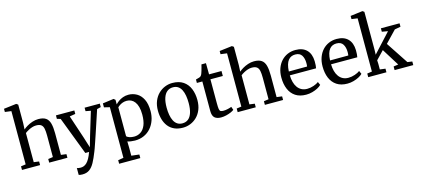

<svg xmlns="http://www.w3.org/2000/svg" viewBox="-76 -1489 5277 2409"><g transform="rotate(-15 2563.0 -284.0)"><path d="M103 -55.5V-747.5L21 -758V-799.5L181.5 -819H185L207 -804V-566.5L203 -482Q221 -499 252.8 -518Q284.5 -537 323.5 -550.2Q362.5 -563.5 402 -563.5Q465 -563.5 499.5 -539.5Q534 -515.5 547.5 -465Q561 -414.5 561 -336V-56L630.5 -47V0H394V-47L456.5 -56V-336Q456.5 -389.5 449.5 -424.5Q442.5 -459.5 420.8 -476.5Q399 -493.5 355 -493.5Q329 -493.5 302.2 -484.8Q275.5 -476 251 -462.5Q226.5 -449 208 -434.5V-56L275.5 -47V0H40.5V-47Z M760 251Q745 251 731.8 249Q718.5 247 711.5 243.5V154.5Q718 158.5 732 160.8Q746 163 760.5 163Q781.5 163 801.2 155.5Q821 148 839.8 130Q858.5 112 876.5 80.2Q894.5 48.5 912 0H863L675 -492.5L629 -506V-551H868V-506L793 -493.5L892.5 -194.5L936.5 -54.5L977 -195L1067.5 -493.5L1001.5 -506V-551H1199V-506L1148.5 -493.5Q1118.5 -402.5 1093.5 -327.2Q1068.5 -252 1048.8 -192.8Q1029 -133.5 1014.2 -90.8Q999.5 -48 990 -21.2Q980.5 5.5 976 15Q946 92 917.5 144.8Q889 197.5 852.2 224.2Q815.5 251 760 251Z M1238 240.5V194L1309 182.5V-475L1237 -492.5V-544L1378 -563H1381.5L1401.5 -546V-487Q1417.5 -504.5 1442.2 -522.8Q1467 -541 1500.2 -553.5Q1533.5 -566 1573.5 -566Q1630.5 -566 1680 -538Q1729.5 -510 1759.8 -450.2Q1790 -390.5 1790 -295.5Q1790 -232 1770.2 -176.5Q1750.5 -121 1713.8 -78.8Q1677 -36.5 1624.5 -12.8Q1572 11 1506.5 11Q1481.5 11 1454 7Q1426.5 3 1409.5 -3.5L1411.5 80V182.5L1513 194V240.5ZM1509.5 -39.5Q1557 -39.5 1595.2 -64.8Q1633.5 -90 1655.8 -143.2Q1678 -196.5 1678 -281Q1678 -338.5 1666.8 -379.8Q1655.5 -421 1635.5 -447.2Q1615.5 -473.5 1589.5 -485.8Q1563.5 -498 1533.5 -498Q1505.5 -498 1481.8 -489.8Q1458 -481.5 1440 -469.2Q1422 -457 1411.5 -446V-70.5Q1419.5 -59.5 1446.5 -49.5Q1473.5 -39.5 1509.5 -39.5Z M1880 -276.5Q1880 -346.5 1902 -400.5Q1924 -454.5 1961.5 -491.2Q1999 -528 2045.8 -547Q2092.5 -566 2142.5 -566Q2229.5 -566 2285 -528Q2340.5 -490 2367 -424.8Q2393.5 -359.5 2393.5 -278.5Q2393.5 -208 2371.8 -154Q2350 -100 2312.5 -63.2Q2275 -26.5 2228 -7.8Q2181 11 2131 11Q2066 11 2018.5 -10.8Q1971 -32.5 1940.5 -71.8Q1910 -111 1895 -163.2Q1880 -215.5 1880 -276.5ZM2137.5 -43.5Q2182.5 -43.5 2213.8 -68.5Q2245 -93.5 2261.5 -144Q2278 -194.5 2278 -270Q2278 -321.5 2270.5 -365.5Q2263 -409.5 2246.5 -442.2Q2230 -475 2203.2 -493.2Q2176.5 -511.5 2137.5 -511.5Q2093 -511.5 2061.2 -486.5Q2029.5 -461.5 2012.5 -411.2Q1995.5 -361 1995.5 -284.5Q1995.5 -233 2003.5 -189Q2011.5 -145 2028.2 -112.2Q2045 -79.5 2072.2 -61.5Q2099.5 -43.5 2137.5 -43.5Z M2625 10.5Q2572 10.5 2542.8 -14.5Q2513.5 -39.5 2513.5 -104V-486.5H2442.5V-531Q2452 -534 2464 -537Q2476 -540 2486.5 -543.2Q2497 -546.5 2502 -550Q2508 -554.5 2512.2 -559.5Q2516.5 -564.5 2520 -571.2Q2523.5 -578 2527 -587.5Q2532 -599.5 2538 -620.8Q2544 -642 2549.8 -663.2Q2555.5 -684.5 2558 -696.5H2616.5L2618 -551H2779.5V-486.5H2618.5V-175.5Q2618.5 -123.5 2622.5 -99.8Q2626.5 -76 2639 -69.5Q2651.5 -63 2675.5 -63Q2703 -63 2734.5 -70.5Q2766 -78 2781.5 -85L2796.5 -42Q2781.5 -30 2754 -18Q2726.5 -6 2692.8 2.2Q2659 10.5 2625 10.5Z M2904.5 -55.5V-747.5L2822.5 -758V-799.5L2983 -819H2986.5L3008.5 -804V-566.5L3004.5 -482Q3022.5 -499 3054.2 -518Q3086 -537 3125 -550.2Q3164 -563.5 3203.5 -563.5Q3266.5 -563.5 3301 -539.5Q3335.5 -515.5 3349 -465Q3362.5 -414.5 3362.5 -336V-56L3432 -47V0H3195.5V-47L3258 -56V-336Q3258 -389.5 3251 -424.5Q3244 -459.5 3222.2 -476.5Q3200.5 -493.5 3156.5 -493.5Q3130.5 -493.5 3103.8 -484.8Q3077 -476 3052.5 -462.5Q3028 -449 3009.5 -434.5V-56L3077 -47V0H2842V-47Z M3731 11Q3648 11 3593 -25.5Q3538 -62 3510.8 -127Q3483.5 -192 3483.5 -276.5Q3483.5 -342.5 3503 -395.8Q3522.5 -449 3557.2 -487Q3592 -525 3639.2 -545.5Q3686.5 -566 3742.5 -566Q3835.5 -566 3887 -514.8Q3938.5 -463.5 3941 -367.5Q3941 -337.5 3939.8 -315.2Q3938.5 -293 3934.5 -276.5H3593.5Q3594.5 -228.5 3605.5 -188.2Q3616.5 -148 3637.5 -118.5Q3658.5 -89 3689.8 -72.8Q3721 -56.5 3762 -56.5Q3804 -56.5 3846.5 -71.2Q3889 -86 3912 -104.5L3930.5 -62.5Q3913 -44 3881.5 -27.2Q3850 -10.5 3811 0.2Q3772 11 3731 11ZM3594 -326.5 3831.5 -327.5Q3833 -336.5 3833.8 -349Q3834.5 -361.5 3834.5 -371Q3834.5 -433 3809.5 -472.5Q3784.5 -512 3725.5 -512Q3698 -512 3675.2 -502.2Q3652.5 -492.5 3635 -470.8Q3617.5 -449 3607 -413.5Q3596.5 -378 3594 -326.5Z M4266.5 11Q4183.5 11 4128.5 -25.5Q4073.5 -62 4046.2 -127Q4019 -192 4019 -276.5Q4019 -342.5 4038.5 -395.8Q4058 -449 4092.8 -487Q4127.5 -525 4174.8 -545.5Q4222 -566 4278 -566Q4371 -566 4422.5 -514.8Q4474 -463.5 4476.5 -367.5Q4476.5 -337.5 4475.2 -315.2Q4474 -293 4470 -276.5H4129Q4130 -228.5 4141 -188.2Q4152 -148 4173 -118.5Q4194 -89 4225.2 -72.8Q4256.5 -56.5 4297.5 -56.5Q4339.5 -56.5 4382 -71.2Q4424.5 -86 4447.5 -104.5L4466 -62.5Q4448.5 -44 4417 -27.2Q4385.5 -10.5 4346.5 0.2Q4307.5 11 4266.5 11ZM4129.5 -326.5 4367 -327.5Q4368.5 -336.5 4369.2 -349Q4370 -361.5 4370 -371Q4370 -433 4345 -472.5Q4320 -512 4261 -512Q4233.5 -512 4210.8 -502.2Q4188 -492.5 4170.5 -470.8Q4153 -449 4142.5 -413.5Q4132 -378 4129.5 -326.5Z M4538 0V-47L4600.5 -56V-747.5L4523.5 -758V-799.5L4679.5 -819H4682.5L4703.5 -804V-309.5L4701.5 -248L4927 -493L4850 -506.5V-551H5092.5V-506.5L5015.5 -492.5L4872 -342.5L5061.5 -55.5L5123 -47V0H4880.5V-47L4942.5 -56L4802.5 -280.5L4701 -175L4703.5 -130V-56L4774.5 -47V0Z"/></g></svg>

Font: Merriweather 28pt
Style: Regular
Weight: 400
Version: Version 2.100